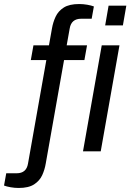

<svg xmlns="http://www.w3.org/2000/svg" viewBox="-121 -751 647 953"><path d="M-28 182Q-48 182 -68 178.5Q-88 175 -101 170L-90 109H-38Q10 109 18 61L109 -453H32L45 -526H122L137 -610Q142 -640 155 -668Q168 -696 195.5 -713.5Q223 -731 272 -731Q292 -731 312 -727.5Q332 -724 345 -719L334 -658H282Q233 -658 225 -610L210 -526H311L298 -453H197L106 61Q101 91 88.5 118.5Q76 146 48.5 164Q21 182 -28 182ZM291 0 384 -526H472L379 0ZM401 -625 418 -723H506L489 -625Z"/></svg>

Font: Archivo VF Beta
Style: Italic
Weight: 400
Italic angle: -10°
Designer: Hector Gatti
Foundry: Omnibus-Type
Version: Version 1.002